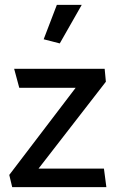

<svg xmlns="http://www.w3.org/2000/svg" viewBox="-20 -767 474 787"><path d="M409 -485H38L59 -407H290L18 -50L30 0H416L406 -76H138L414 -432ZM225 -589 315 -747H213L159 -606Z"/></svg>

Font: Catamaran Medium
Style: Regular
Weight: 500
Designer: Pria Ravichandran
Version: Version 2.000